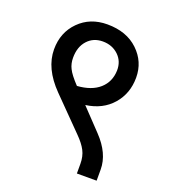

<svg xmlns="http://www.w3.org/2000/svg" viewBox="-116 -709 682 777"><g transform="rotate(20 225.0 -320.5)"><path d="M129.4 -450.7Q129.4 -425.3 139.6 -405.3Q149.4 -384.3 183.1 -348.6Q245.1 -353 279.1 -383.3Q313 -413.6 314.5 -462.4Q315.4 -502.4 288.3 -528.1Q261.2 -553.7 220.7 -553.7Q180.2 -553.7 154.8 -525.6Q129.4 -497.6 129.4 -450.7ZM304.2 -15.6V-57.1Q304.2 -89.4 291.7 -113.3Q279.3 -137.2 252.4 -164.1L121.1 -297.4Q45.4 -374.5 45.4 -456.5Q45.4 -529.3 93 -577.1Q140.6 -625 214.4 -625Q297.4 -625 347.2 -577.6Q397 -530.3 397 -461.9Q397 -393.6 355.2 -345.5Q313.5 -297.4 241.2 -287.6L327.1 -197.3Q389.2 -132.3 389.2 -63.5V-15.6Z"/></g></svg>

Font: Yantramanav
Style: Regular
Weight: 400
Version: Version 1.000;PS 1.0;hotconv 1.0.72;makeotf.lib2.5.5900; ttf